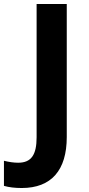

<svg xmlns="http://www.w3.org/2000/svg" viewBox="-94 -734 445 964"><path d="M15.1 210C164.1 210 241.2 120.6 241.2 -45.9V-713.9H89.8V-44.9C89.8 43 63.5 83 -2.9 83C-24.4 83 -48.3 79.6 -74.2 73.2V199.2C-48.8 206.5 -19 210 15.1 210Z"/></svg>

Font: Samim
Style: Bold
Weight: 700
Foundry: DejaVu fonts team - Redesigned by Saber Rastikerdar
Version: Version 4.0.5